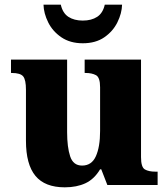

<svg xmlns="http://www.w3.org/2000/svg" viewBox="-20 -791 720 821"><path d="M257 10Q172 10 131.5 -39Q91 -88 91 -189V-407Q91 -450 79 -464.5Q67 -479 30 -479H27V-536H267V-226Q267 -162 280 -122.5Q293 -83 331 -83Q372 -83 390 -123Q408 -163 408 -231V-418Q408 -460 390.5 -469.5Q373 -479 346 -479H342V-536H583V-119Q583 -76 599.5 -66.5Q616 -57 644 -57H654V0H439L413 -67H408Q383 -25 345.5 -7.5Q308 10 257 10ZM334 -606Q280 -606 242.5 -631.5Q205 -657 186 -695.5Q167 -734 166 -771H240Q248 -735 272.5 -719Q297 -703 334 -703Q371 -703 395.5 -719Q420 -735 428 -771H502Q501 -734 482 -695.5Q463 -657 426 -631.5Q389 -606 334 -606Z"/></svg>

Font: Noto Serif Tamil ExtraBold
Style: Regular
Weight: 800
Designer: Indian Type Foundry, Tom Grace, and the Monotype Design Team
Foundry: Monotype Imaging Inc.
Version: Version 2.004; ttfautohint (v1.8.4.7-5d5b)